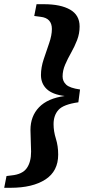

<svg xmlns="http://www.w3.org/2000/svg" viewBox="-62 -735 438 914"><path d="M319 -309 311 -248Q240 -238 216.5 -212Q193 -186 193 -144Q193 -110 204 -75Q215 -40 215 1Q215 80 154 119.5Q93 159 -12 159H-42L-31 103L-7 100Q44 95 65 66Q86 37 86 -13Q86 -37 84.5 -65Q83 -93 83 -116Q83 -182 124 -224.5Q165 -267 246 -278Q188 -285 160.5 -311Q133 -337 133 -378Q133 -414 146 -453Q159 -492 172 -529.5Q185 -567 185 -597Q185 -649 131 -655L101 -659L112 -715H147Q227 -715 272 -689Q317 -663 317 -609Q317 -575 305 -544Q293 -513 276.5 -484Q260 -455 248 -427Q236 -399 236 -371Q236 -348 253 -332Q270 -316 319 -309Z"/></svg>

Font: Source Serif 4 SmText
Style: Bold Italic
Weight: 700
Italic angle: -12°
Designer: Frank Grießhammer
Foundry: Adobe
Version: Version 4.005;hotconv 1.1.0;makeotfexe 2.6.0